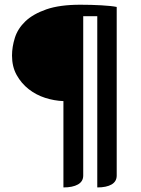

<svg xmlns="http://www.w3.org/2000/svg" viewBox="-20 -683 606 828"><path d="M483.3 74.2Q483.3 99.5 461.4 112.4Q439.4 125.3 399.5 125.3V-613.1H338.9V74.2Q338.9 99.5 316.2 112.4Q293.4 125.3 253.5 125.3V-247Q213.6 -248.5 174.5 -261.1Q135.4 -273.7 103.5 -298.7Q71.7 -323.7 51.8 -359.6Q31.8 -395.5 31.8 -443.4Q31.8 -480.8 44.2 -520.2Q56.6 -559.6 89.6 -591.2Q122.7 -622.7 180.1 -642.7Q237.4 -662.6 326.3 -662.6Q373.2 -662.6 417.4 -660.1Q461.6 -657.6 483.3 -653Z"/></svg>

Font: Myanmar KatKuu
Style: Regular
Weight: 400
Designer: Khon Soe Zaw Thu
Foundry: MPUA
Version: Version 1.00 September 13, 2016, initial release